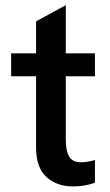

<svg xmlns="http://www.w3.org/2000/svg" viewBox="-20 -694 414 724"><path d="M256 9Q193.5 9 154.8 -26.8Q116 -62.5 116 -138.5V-406.5H22V-493H116V-613.5L228 -674.5V-493H338V-406.5H228V-169Q228 -124.5 241 -103.2Q254 -82 286 -82Q306.5 -82 338 -90.5V-5Q300 9 256 9Z"/></svg>

Font: HK Grotesk SemiBold
Style: Regular
Weight: 600
Designer: Alfredo Marco Pradil
Foundry: Hanken Design Co.
Version: Version 3.001;FEAKit 1.0